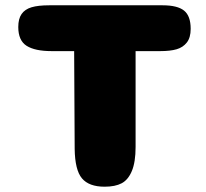

<svg xmlns="http://www.w3.org/2000/svg" viewBox="-20 -705 777 725"><path d="M492 -150Q492 -93 478 -59.5Q464 -26 439.5 -13Q415 0 375 0Q316 0 289.5 -31.5Q263 -63 262 -143L260 -512H175Q112 -512 80.5 -532Q49 -552 49 -603Q49 -634 61.5 -652Q74 -670 99 -677.5Q124 -685 166 -685H594Q650 -685 675 -665Q700 -645 700 -596Q700 -563 685.5 -544.5Q671 -526 647 -519Q623 -512 585 -512H492Z"/></svg>

Font: Coiny
Style: Regular
Weight: 400
Version: Version 001.001